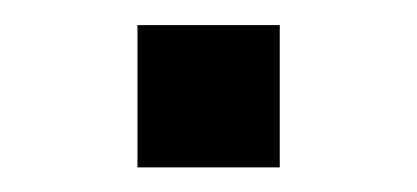

<svg xmlns="http://www.w3.org/2000/svg" viewBox="-20 -136 339 156"><path d="M91.7 -115.6V0H207.3V-115.6Z"/></svg>

Font: Manrope Semibold
Style: Regular
Weight: 600
Width: 4
Designer: Michael Sharanda
Foundry: Michael Sharanda
Version: Version 2.000;PS 002.000;hotconv 1.0.88;makeotf.lib2.5.64775